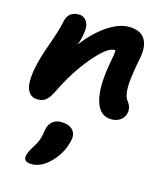

<svg xmlns="http://www.w3.org/2000/svg" viewBox="-128 -614 924 1079"><g transform="rotate(15 334.0 -74.5)"><path d="M524.9 9.8Q456.1 9.8 433.1 -72.8Q410.2 -155.3 439.9 -308.1Q449.2 -354.5 448.2 -371.1H439.9Q399.4 -371.1 321.5 -279.3Q243.7 -187.5 182.1 -60.1Q162.1 -20 143.8 -5.6Q125.5 8.8 96.2 8.8Q64.9 8.8 47.9 -12Q30.8 -32.7 28.8 -68.1Q26.9 -103.5 35.2 -150.9Q48.8 -220.7 81.1 -308.8Q113.3 -397 124 -451.2Q135.7 -512.2 198.2 -512.2Q228 -512.2 244.6 -486.1Q261.2 -460 252 -415Q248.5 -383.3 233.9 -347.2Q298.3 -430.2 364.7 -474.1Q431.2 -518.1 486.8 -518.1Q554.7 -518.1 581.1 -477.3Q607.4 -436.5 592.8 -363.8Q577.6 -287.6 572.3 -240.2Q566.9 -192.9 570.6 -160.9Q574.2 -128.9 588.9 -111.8Q612.3 -82 605 -46.9Q599.6 -21.5 577.9 -5.9Q556.2 9.8 524.9 9.8ZM157.2 369.1Q132.8 369.1 122.1 359.1Q111.3 349.1 115.2 331.1Q119.6 309.6 140.1 276.9Q150.4 261.2 157.7 247.3Q165 233.4 169.2 220Q173.3 206.5 175 199.5Q176.8 192.4 179.2 178Q181.6 163.6 182.1 160.2Q187.5 131.8 207 114.5Q226.6 97.2 258.8 97.2Q302.7 97.2 325 119.9Q347.2 142.6 339.8 180.2Q321.3 266.6 254.9 327.1Q208 369.1 157.2 369.1Z"/></g></svg>

Font: Shantell Sans Normal
Style: Bold Italic
Weight: 700
Italic angle: -11.31°
Designer: Stephen Nixon, Anya Danilova, Shantell Martin
Foundry: Arrow Type
Version: Version 1.006;[559af2be0]